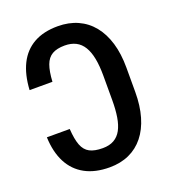

<svg xmlns="http://www.w3.org/2000/svg" viewBox="-133 -822 837 933"><g transform="rotate(-20 285.0 -355.5)"><path d="M37.6 -231.9H155.8Q159.2 -178.2 171.1 -147Q183.1 -115.7 208.3 -102.5Q233.4 -89.4 275.4 -89.4Q310.1 -89.4 333.7 -102.8Q357.4 -116.2 371.6 -142.3Q385.7 -168.5 391.8 -206.3Q397.9 -244.1 397.9 -292.5V-419.4Q397.9 -470.2 390.6 -508.1Q383.3 -545.9 367.9 -571.3Q352.5 -596.7 328.4 -609.1Q304.2 -621.6 271 -621.6Q230.5 -621.6 206.1 -607.4Q181.6 -593.3 169.9 -561.3Q158.2 -529.3 155.3 -476.1H37.1Q41.5 -554.7 68.8 -609.4Q96.2 -664.1 146.7 -692.6Q197.3 -721.2 271 -721.2Q328.1 -721.2 373.8 -700.7Q419.4 -680.2 451.2 -641.1Q482.9 -602.1 499.8 -545.9Q516.6 -489.7 516.6 -418.5V-292.5Q516.6 -221.2 500.2 -165Q483.9 -108.9 452.6 -69.8Q421.4 -30.8 376.7 -10.5Q332 9.8 275.4 9.8Q200.7 9.8 148.7 -18.6Q96.7 -46.9 68.6 -100.8Q40.5 -154.8 37.6 -231.9Z"/></g></svg>

Font: Roboto Condensed Medium
Style: Regular
Weight: 500
Designer: Christian Robertson
Foundry: Google
Version: Version 3.0